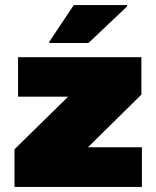

<svg xmlns="http://www.w3.org/2000/svg" viewBox="-20 -735 615 755"><path d="M37 0V-148L248 -355H51V-510H536V-363L326 -156H538V0ZM174 -566V-571L270 -715H480V-710L328 -566Z"/></svg>

Font: Saira SemiExpanded Black
Style: Regular
Weight: 900
Width: 6
Designer: Hector Gatti with collaboration of the Omnibus-Type team
Foundry: Omnibus-Type
Version: Version 1.101